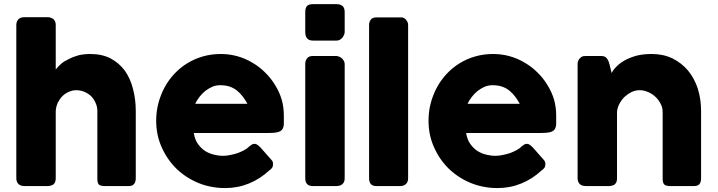

<svg xmlns="http://www.w3.org/2000/svg" viewBox="-20 -908 3502 937"><path d="M252 -568.4Q261.7 -582 278.3 -596.7Q294.9 -610.4 316.4 -620.1Q338.9 -631.8 365.2 -638.7Q391.6 -644.5 420.9 -644.5Q477.5 -644.5 519.5 -623Q561.5 -600.6 588.9 -563.5Q616.2 -525.4 628.9 -474.6Q642.6 -423.8 642.6 -366.2Q642.6 -256.8 642.6 -38.1Q642.6 -19.5 633.8 -9.8Q626 0 608.4 0Q569.3 0 492.2 0Q470.7 0 462.9 -6.8Q455.1 -14.6 455.1 -35.2Q455.1 -145.5 455.1 -366.2Q455.1 -387.7 446.3 -406.2Q438.5 -424.8 424.8 -438.5Q410.2 -452.1 391.6 -460Q373 -467.8 351.6 -467.8Q334 -467.8 316.4 -460Q299.8 -453.1 285.2 -439.5Q272.5 -426.8 262.7 -408.2Q253.9 -389.6 252 -367.2Q252 -256.8 252 -37.1Q252 -28.3 249 -19.5Q245.1 -11.7 239.3 -6.8Q232.4 -2.9 226.6 -2Q220.7 0 213.9 0Q175.8 0 100.6 0Q79.1 0 69.3 -10.7Q59.6 -21.5 59.6 -38.1Q59.6 -173.8 59.6 -445.3Q59.6 -446.3 59.6 -449.2Q59.6 -486.3 59.6 -597.7Q59.6 -598.6 59.6 -600.6Q59.6 -646.5 59.6 -786.1Q59.6 -802.7 69.3 -813.5Q79.1 -824.2 100.6 -824.2Q137.7 -824.2 213.9 -824.2Q224.6 -824.2 239.3 -816.4Q245.1 -811.5 249 -802.7Q252 -794.9 252 -787.1Q252 -713.9 252 -568.4Z M1293.9 -76.2Q1250 -35.2 1195.3 -12.7Q1140.6 9.8 1079.1 9.8Q1009.8 9.8 949.2 -14.6Q887.7 -40 841.8 -84Q795.9 -128.9 769.5 -188.5Q742.2 -248 742.2 -319.3Q742.2 -363.3 752.9 -404.3Q763.7 -445.3 783.2 -481.4Q802.7 -517.6 831.1 -547.9Q859.4 -578.1 894.5 -599.6Q929.7 -621.1 970.7 -632.8Q1011.7 -644.5 1057.6 -644.5Q1098.6 -644.5 1137.7 -633.8Q1176.8 -623 1210.9 -602.5Q1245.1 -583 1273.4 -554.7Q1301.8 -527.3 1322.3 -493.2Q1342.8 -460.9 1354.5 -422.9Q1365.2 -384.8 1365.2 -344.7Q1365.2 -319.3 1365.2 -302.7Q1364.3 -286.1 1357.4 -276.4Q1350.6 -266.6 1334 -262.7Q1317.4 -258.8 1286.1 -258.8Q1166 -258.8 925.8 -258.8Q930.7 -226.6 946.3 -205.1Q961.9 -183.6 981.4 -170.9Q1002 -158.2 1024.4 -153.3Q1046.9 -147.5 1066.4 -147.5Q1085 -147.5 1103.5 -151.4Q1123 -155.3 1140.6 -161.1Q1158.2 -168 1172.9 -175.8Q1187.5 -183.6 1196.3 -193.4Q1205.1 -199.2 1210 -203.1Q1215.8 -206.1 1222.7 -206.1Q1229.5 -206.1 1236.3 -201.2Q1242.2 -197.3 1251 -188.5Q1268.6 -168.9 1303.7 -128.9Q1309.6 -122.1 1311.5 -117.2Q1312.5 -111.3 1312.5 -106.4Q1312.5 -95.7 1307.6 -88.9Q1301.8 -81.1 1293.9 -76.2ZM1053.7 -492.2Q1034.2 -492.2 1015.6 -484.4Q998 -476.6 981.4 -463.9Q965.8 -451.2 953.1 -434.6Q940.4 -418 932.6 -401.4Q1017.6 -401.4 1187.5 -401.4Q1176.8 -420.9 1165 -436.5Q1152.3 -453.1 1136.7 -465.8Q1121.1 -478.5 1100.6 -485.4Q1081.1 -492.2 1053.7 -492.2Z M1469.7 -595.7Q1469.7 -612.3 1478.5 -623Q1487.3 -634.8 1506.8 -634.8Q1544.9 -634.8 1621.1 -634.8Q1627 -634.8 1633.8 -631.8Q1641.6 -629.9 1647.5 -624Q1653.3 -619.1 1657.2 -612.3Q1662.1 -605.5 1662.1 -595.7Q1662.1 -410.2 1662.1 -38.1Q1662.1 -19.5 1651.4 -9.8Q1640.6 0 1621.1 0Q1583 0 1506.8 0Q1469.7 0 1469.7 -38.1Q1469.7 -224.6 1469.7 -595.7ZM1469.7 -848.6Q1469.7 -870.1 1478.5 -878.9Q1487.3 -887.7 1506.8 -887.7Q1544.9 -887.7 1623 -887.7Q1640.6 -887.7 1651.4 -878.9Q1662.1 -870.1 1662.1 -848.6Q1662.1 -816.4 1662.1 -752Q1662.1 -745.1 1659.2 -738.3Q1656.2 -731.4 1651.4 -724.6Q1646.5 -718.8 1638.7 -713.9Q1631.8 -710 1623 -710Q1584 -710 1506.8 -710Q1469.7 -710 1469.7 -752Q1469.7 -784.2 1469.7 -848.6Z M1781.2 -785.2Q1781.2 -801.8 1790 -812.5Q1797.9 -823.2 1817.4 -823.2Q1858.4 -823.2 1939.5 -823.2Q1944.3 -823.2 1950.2 -820.3Q1956.1 -818.4 1960 -813.5Q1964.8 -807.6 1968.8 -800.8Q1971.7 -793.9 1971.7 -785.2Q1971.7 -536.1 1971.7 -38.1Q1971.7 -19.5 1960.9 -9.8Q1950.2 0 1933.6 0Q1894.5 0 1817.4 0Q1797.9 0 1790 -9.8Q1781.2 -19.5 1781.2 -38.1Q1781.2 -287.1 1781.2 -785.2Z M2623 -76.2Q2579.1 -35.2 2524.4 -12.7Q2469.7 9.8 2408.2 9.8Q2338.9 9.8 2278.3 -14.6Q2216.8 -40 2170.9 -84Q2125 -128.9 2098.6 -188.5Q2071.3 -248 2071.3 -319.3Q2071.3 -363.3 2082 -404.3Q2092.8 -445.3 2112.3 -481.4Q2131.8 -517.6 2160.2 -547.9Q2188.5 -578.1 2223.6 -599.6Q2258.8 -621.1 2299.8 -632.8Q2340.8 -644.5 2386.7 -644.5Q2427.7 -644.5 2466.8 -633.8Q2505.9 -623 2540 -602.5Q2574.2 -583 2602.5 -554.7Q2630.9 -527.3 2651.4 -493.2Q2671.9 -460.9 2683.6 -422.9Q2694.3 -384.8 2694.3 -344.7Q2694.3 -319.3 2694.3 -302.7Q2693.4 -286.1 2686.5 -276.4Q2679.7 -266.6 2663.1 -262.7Q2646.5 -258.8 2615.2 -258.8Q2495.1 -258.8 2254.9 -258.8Q2259.8 -226.6 2275.4 -205.1Q2291 -183.6 2310.5 -170.9Q2331.1 -158.2 2353.5 -153.3Q2376 -147.5 2395.5 -147.5Q2414.1 -147.5 2432.6 -151.4Q2452.1 -155.3 2469.7 -161.1Q2487.3 -168 2502 -175.8Q2516.6 -183.6 2525.4 -193.4Q2534.2 -199.2 2539.1 -203.1Q2544.9 -206.1 2551.8 -206.1Q2558.6 -206.1 2565.4 -201.2Q2571.3 -197.3 2580.1 -188.5Q2597.7 -168.9 2632.8 -128.9Q2638.7 -122.1 2640.6 -117.2Q2641.6 -111.3 2641.6 -106.4Q2641.6 -95.7 2636.7 -88.9Q2630.9 -81.1 2623 -76.2ZM2382.8 -492.2Q2363.3 -492.2 2344.7 -484.4Q2327.1 -476.6 2310.5 -463.9Q2294.9 -451.2 2282.2 -434.6Q2269.5 -418 2261.7 -401.4Q2346.7 -401.4 2516.6 -401.4Q2505.9 -420.9 2494.1 -436.5Q2481.4 -453.1 2465.8 -465.8Q2450.2 -478.5 2429.7 -485.4Q2410.2 -492.2 2382.8 -492.2Z M2812.5 -627Q2818.4 -631.8 2826.2 -633.8Q2833 -634.8 2839.8 -634.8Q2865.2 -634.8 2915 -634.8Q2923.8 -634.8 2930.7 -631.8Q2937.5 -628.9 2941.4 -623Q2946.3 -617.2 2949.2 -610.4Q2952.1 -603.5 2954.1 -595.7Q2958 -581.1 2964.8 -551.8Q2972.7 -567.4 2989.3 -584Q3005.9 -600.6 3030.3 -614.3Q3055.7 -627.9 3087.9 -636.7Q3120.1 -644.5 3160.2 -644.5Q3216.8 -644.5 3261.7 -623Q3306.6 -600.6 3337.9 -563.5Q3369.1 -525.4 3385.7 -474.6Q3401.4 -423.8 3401.4 -366.2Q3401.4 -256.8 3401.4 -38.1Q3401.4 -19.5 3393.6 -9.8Q3385.7 0 3367.2 0Q3329.1 0 3252 0Q3230.5 0 3222.7 -6.8Q3213.9 -14.6 3213.9 -35.2Q3213.9 -143.6 3213.9 -361.3Q3213.9 -382.8 3204.1 -401.4Q3194.3 -420.9 3178.7 -435.5Q3163.1 -450.2 3142.6 -459Q3122.1 -467.8 3101.6 -467.8Q3083 -467.8 3064.5 -460Q3045.9 -451.2 3029.3 -436.5Q3014.6 -422.9 3003.9 -403.3Q2993.2 -384.8 2991.2 -362.3Q2991.2 -253.9 2991.2 -37.1Q2991.2 -28.3 2988.3 -19.5Q2984.4 -11.7 2978.5 -6.8Q2971.7 -2.9 2965.8 -2Q2960 0 2953.1 0Q2915 0 2839.8 0Q2818.4 0 2808.6 -10.7Q2798.8 -21.5 2798.8 -38.1Q2798.8 -224.6 2798.8 -597.7Q2798.8 -607.4 2803.7 -615.2Q2807.6 -623 2815.4 -627.9Q2814.5 -627.9 2812.5 -627Z"/></svg>

Font: Cocogoose
Style: Regular
Weight: 400
Designer: Cosimo Lorenzo Pancini
Version: Version 1.000